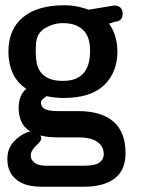

<svg xmlns="http://www.w3.org/2000/svg" viewBox="-20 -516 575 731"><path d="M298 195H137Q117 195 94.5 191Q72 187 52.5 175Q33 163 20.5 142.5Q8 122 8 89Q8 57 23.5 34.5Q39 12 68 -5Q90 -17 103 -16Q116 -16 126.5 -8Q137 0 137 11Q137 19 127 29L113 43Q106 51 101.5 59Q97 67 97 77Q97 92 111.5 103.5Q126 115 156 115H298Q342 115 358.5 103Q375 91 375 71Q375 42 351 24.5Q327 7 278 7H200Q128 7 89.5 -19.5Q51 -46 51 -106Q51 -153 80 -178Q45 -201 28.5 -237.5Q12 -274 12 -319Q12 -404 67 -450Q122 -496 226 -496Q264 -496 303 -484L317 -479L414 -495Q431 -495 439 -486.5Q447 -478 447 -464Q447 -435 417 -433L395 -426Q412 -403 419.5 -375Q427 -347 427 -321Q427 -240 376 -191.5Q325 -143 221 -143Q191 -143 157 -150L151 -145Q148 -143 144 -139.5Q140 -136 138 -133Q136 -129 136 -124Q136 -110 150 -101.5Q164 -93 200 -93H278Q366 -93 412 -53Q458 -13 458 67Q458 132 416.5 163.5Q375 195 298 195ZM218 -428Q196 -428 172 -419Q153 -411 142 -402Q131 -393 125 -381Q119 -369 117.5 -353.5Q116 -338 116 -319Q116 -298 119.5 -278Q123 -258 134 -242.5Q145 -227 165.5 -217.5Q186 -208 219 -208Q251 -208 271 -217.5Q291 -227 302.5 -243Q314 -259 318.5 -279.5Q323 -300 323 -323Q323 -345 318 -364Q313 -383 301 -397Q289 -411 269 -419.5Q249 -428 218 -428Z"/></svg>

Font: Jura
Style: Bold
Weight: 700
Designer: Ed Merritt
Foundry: Ten by Twenty
Version: Version 1.007